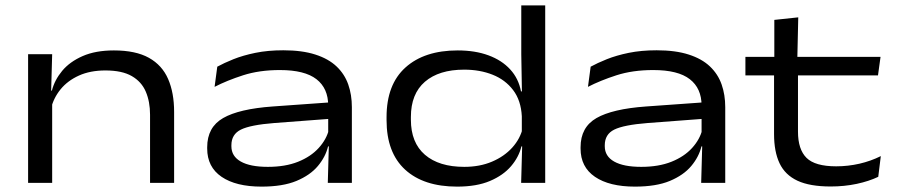

<svg xmlns="http://www.w3.org/2000/svg" viewBox="-20 -680 3334 714"><path d="M538 0V-253.5Q538 -302 522.2 -339Q506.5 -376 470.2 -397Q434 -418 372 -418Q315.5 -418 273.5 -399Q231.5 -380 205.2 -347.8Q179 -315.5 169.5 -275.5L155.5 -343H173Q183 -382.5 211.2 -416.5Q239.5 -450.5 287.5 -471.5Q335.5 -492.5 403.5 -492.5Q484.5 -492.5 533.8 -465Q583 -437.5 605.2 -386.2Q627.5 -335 627.5 -263.5V0ZM84.5 0V-478.5H174L170 -334.5L174 -324V0Z M1199 0 1203 -143.5 1200.5 -162V-273.5V-287.5Q1200.5 -351.5 1156.8 -385.5Q1113 -419.5 1021 -419.5Q944 -419.5 883.8 -400Q823.5 -380.5 778 -357L788 -432Q812.5 -445.5 848 -459.8Q883.5 -474 929.8 -483.5Q976 -493 1033.5 -493Q1103.5 -493 1152.5 -477.2Q1201.5 -461.5 1231.5 -433Q1261.5 -404.5 1275 -366Q1288.5 -327.5 1288.5 -281.5V0ZM952.5 14Q857.5 14 804 -22.5Q750.5 -59 750.5 -127.5V-132.5Q750.5 -207 809.8 -241Q869 -275 993.5 -284L1210.5 -299.5L1212 -238.5L1000 -222.5Q911 -215.5 875.8 -198Q840.5 -180.5 840.5 -140V-136Q840.5 -99 875.5 -79.2Q910.5 -59.5 976 -59.5Q1041 -59.5 1088.5 -78.5Q1136 -97.5 1165.2 -129.8Q1194.5 -162 1203.5 -199.5L1217.5 -135.5H1200Q1190.5 -96.5 1162 -62.5Q1133.5 -28.5 1082.5 -7.2Q1031.5 14 952.5 14Z M1680 14Q1555.5 14 1486.5 -49.2Q1417.5 -112.5 1417.5 -233.5V-244.5Q1417.5 -366 1488 -429.2Q1558.5 -492.5 1682 -492.5Q1747 -492.5 1796.5 -474.2Q1846 -456 1877.2 -422Q1908.5 -388 1917.5 -340H1948L1920.5 -247.5Q1917.5 -306.5 1888.2 -345Q1859 -383.5 1811.8 -402.2Q1764.5 -421 1706 -421Q1612.5 -421 1560.2 -376Q1508 -331 1508 -245V-235Q1508 -149.5 1560.2 -104.5Q1612.5 -59.5 1706.5 -59.5Q1764 -59.5 1809.5 -78.8Q1855 -98 1885 -131.2Q1915 -164.5 1924.5 -206L1947.5 -135.5H1919Q1909.5 -96 1880.5 -62Q1851.5 -28 1802 -7Q1752.5 14 1680 14ZM1918 0 1922 -145 1920.5 -172.5V-311L1921 -332L1918.5 -478V-660H2007.5V0Z M2587.5 0 2591.5 -143.5 2589 -162V-273.5V-287.5Q2589 -351.5 2545.2 -385.5Q2501.5 -419.5 2409.5 -419.5Q2332.5 -419.5 2272.2 -400Q2212 -380.5 2166.5 -357L2176.5 -432Q2201 -445.5 2236.5 -459.8Q2272 -474 2318.2 -483.5Q2364.5 -493 2422 -493Q2492 -493 2541 -477.2Q2590 -461.5 2620 -433Q2650 -404.5 2663.5 -366Q2677 -327.5 2677 -281.5V0ZM2341 14Q2246 14 2192.5 -22.5Q2139 -59 2139 -127.5V-132.5Q2139 -207 2198.2 -241Q2257.5 -275 2382 -284L2599 -299.5L2600.5 -238.5L2388.5 -222.5Q2299.5 -215.5 2264.2 -198Q2229 -180.5 2229 -140V-136Q2229 -99 2264 -79.2Q2299 -59.5 2364.5 -59.5Q2429.5 -59.5 2477 -78.5Q2524.5 -97.5 2553.8 -129.8Q2583 -162 2592 -199.5L2606 -135.5H2588.5Q2579 -96.5 2550.5 -62.5Q2522 -28.5 2471 -7.2Q2420 14 2341 14Z M3069 13.5Q2991.5 13.5 2945.5 -8Q2899.5 -29.5 2879 -72.8Q2858.5 -116 2858.5 -181.5V-425.5H2947.5V-190.5Q2947.5 -124.5 2979.2 -93Q3011 -61.5 3089.5 -61.5Q3133.5 -61.5 3176 -71.2Q3218.5 -81 3255.5 -99.5L3246 -22.5Q3211.5 -6 3165.8 3.8Q3120 13.5 3069 13.5ZM2752 -399.5V-468.5H3254.5L3245 -399.5ZM2859.5 -460V-606L2948.5 -615.5L2945 -460Z"/></svg>

Font: Anek Gujarati Expanded
Style: Regular
Weight: 400
Width: 7
Designer: Mrunmayee Ghaisas (Gujarati), Yesha Goshar (Latin)
Foundry: Ek Type
Version: Version 1.003